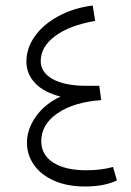

<svg xmlns="http://www.w3.org/2000/svg" viewBox="-20 -664 478 698"><path d="M405 -8Q359 14 289 14Q225 14 177 -7Q129 -28 103.5 -64.5Q78 -101 78 -145Q78 -195 111 -241Q144 -287 200 -313Q140 -328 108 -361.5Q76 -395 76 -440Q76 -489 106.5 -532Q137 -575 192 -605Q247 -635 317 -644L326 -588Q233 -572 180.5 -533Q128 -494 128 -442Q128 -401 171.5 -376.5Q215 -352 296 -352H341L348 -300Q249 -293 189.5 -252.5Q130 -212 130 -151Q130 -101 173.5 -73Q217 -45 294 -45Q348 -45 391 -57Z"/></svg>

Font: FiraGO Light
Style: Italic
Weight: 300
Italic angle: -8°
Designer: bBox Type GmbH
Foundry: bBox Type GmbH
Version: Version 1.001